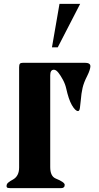

<svg xmlns="http://www.w3.org/2000/svg" viewBox="-20 -974 510 994"><path d="M279 -729H249L288 -954H395ZM79 -626Q79 -639 83 -644Q87 -649 100 -649H415Q417 -649 419 -649Q448 -649 448 -631Q448 -624 444 -611Q440 -598 431 -580Q414 -547 407.5 -519Q401 -491 398 -453Q396 -436 394 -417.5Q392 -399 384 -399Q370 -399 352 -430Q343 -446 336 -467Q329 -488 323 -515Q318 -538 306 -560.5Q294 -583 282 -598Q270 -613 259 -613Q240 -613 240 -584V-109Q240 -62 268 -50Q315 -31 315 -17Q315 0 296 0H36Q26 0 20 -1.5Q14 -3 14 -11Q14 -22 23 -29Q28 -33 34 -37Q40 -41 48 -45Q79 -63 79 -107Z"/></svg>

Font: Shafarik
Style: Regular
Weight: 400
Version: Version 1.001; ttfautohint (v1.8.4.7-5d5b)